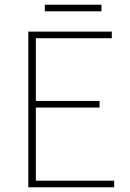

<svg xmlns="http://www.w3.org/2000/svg" viewBox="-20 -794 550 814"><path d="M100 0V-660H454V-632H132V-366H402V-338H132V-28H464V0ZM170 -746V-774H410V-746Z"/></svg>

Font: Source Sans 3 Variable
Style: Regular
Weight: 200
Designer: Paul D. Hunt
Foundry: Adobe Systems Incorporated
Version: Version 3.026